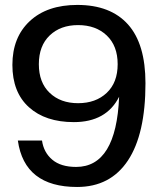

<svg xmlns="http://www.w3.org/2000/svg" viewBox="-20 -742 635 772"><path d="M291 -722.2Q424.3 -722.2 494.6 -643.8Q564.9 -565.4 564.9 -407.2Q564.9 -203.1 494.4 -96.7Q423.8 9.8 290 9.8Q78.1 9.8 51.8 -176.8H148.9Q155.8 -128.9 190.2 -99.9Q224.6 -70.8 286.1 -70.8Q447.3 -70.8 459 -353Q407.7 -251 276.9 -251Q162.6 -251 96.2 -311Q29.8 -371.1 29.8 -481Q29.8 -591.8 99.6 -657Q169.4 -722.2 291 -722.2ZM293.9 -641.1Q223.1 -641.1 179.7 -599.4Q136.2 -557.6 136.2 -483.9Q136.2 -410.2 179.7 -368.7Q223.1 -327.1 293.9 -327.1Q365.2 -327.1 409.2 -368.7Q453.1 -410.2 453.1 -483.9Q453.1 -557.6 409.2 -599.4Q365.2 -641.1 293.9 -641.1Z"/></svg>

Font: Creato Display Medium
Style: Regular
Weight: 500
Version: Version 1.000